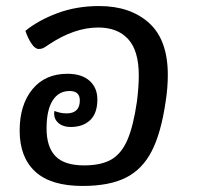

<svg xmlns="http://www.w3.org/2000/svg" viewBox="-20 -606 658 635"><path d="M45 -174Q45 -259 87 -310.5Q129 -362 203 -362Q250 -362 276 -339Q302 -316 302 -277Q302 -231 278 -208.5Q254 -186 214 -186Q189 -186 174 -198.5Q159 -211 159 -231L160 -239Q180 -231 200 -231Q244 -231 244 -274Q244 -305 210 -305Q174 -305 154 -273.5Q134 -242 134 -181Q134 -120 163.5 -89.5Q193 -59 258 -59Q314 -59 347.5 -78Q381 -97 401 -142.5Q421 -188 433 -271Q439 -319 439 -357Q439 -438 404 -476.5Q369 -515 305 -515Q226 -515 142 -459Q129 -450 123 -447Q117 -444 108 -444Q96 -444 84 -462Q72 -480 64 -504Q107 -539 170 -562.5Q233 -586 308 -586Q411 -586 473 -530Q535 -474 535 -358Q535 -316 528 -271Q513 -167 482 -106.5Q451 -46 396.5 -18.5Q342 9 253 9Q148 9 96.5 -38.5Q45 -86 45 -174Z"/></svg>

Font: Krub Medium
Style: Italic
Weight: 500
Italic angle: -8°
Designer: Ekaluck Peanpanawate
Foundry: Cadson Demak Co.,Ltd.
Version: Version 1.000; ttfautohint (v1.6)